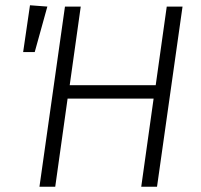

<svg xmlns="http://www.w3.org/2000/svg" viewBox="-20 -710 764 730"><path d="M130 0 227 -685H287L245 -386H572L614 -685H674L577 0H517L564 -335H237L190 0ZM160 -685 112 -512H68L94 -690Z"/></svg>

Font: FiraGO Light
Style: Italic
Weight: 300
Italic angle: -8°
Designer: bBox Type GmbH
Foundry: bBox Type GmbH
Version: Version 1.001